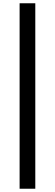

<svg xmlns="http://www.w3.org/2000/svg" viewBox="-20 -871 336 1175"><path d="M100 284H196V-851H100Z"/></svg>

Font: Noto Sans TC
Style: Bold
Weight: 700
Designer: Ryoko NISHIZUKA 西塚涼子 (kana, bopomofo & ideographs); Paul D. Hunt (Latin, Greek & Cyrillic); Sandoll Communications 산돌커뮤니
Foundry: Adobe
Version: Version 2.004;hotconv 1.0.118;makeotfexe 2.5.65603